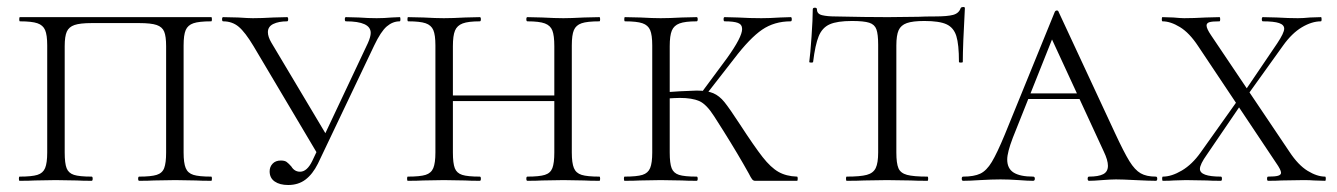

<svg xmlns="http://www.w3.org/2000/svg" viewBox="-20 -517 3823 549"><path d="M36 -12Q71 -12 87 -17Q103 -22 109 -36.5Q115 -51 115 -81V-387Q115 -417 109 -431Q103 -445 87 -450.5Q71 -456 37 -456Q35 -456 35 -462Q35 -468 37 -468H584Q586 -468 586 -462Q586 -456 584 -456Q549 -456 533 -450.5Q517 -445 511 -431Q505 -417 505 -387V-81Q505 -51 511 -36.5Q517 -22 533 -17Q549 -12 584 -12Q586 -12 586 -6Q586 0 584 0Q556 0 540 -1L481 -2L420 -1Q405 0 378 0Q375 0 375 -6Q375 -12 378 -12Q412 -12 428 -17Q444 -22 449.5 -36.5Q455 -51 455 -81V-385Q455 -413 449.5 -426.5Q444 -440 428 -445.5Q412 -451 378 -451H242Q209 -451 193 -445.5Q177 -440 171 -426.5Q165 -413 165 -385V-81Q165 -50 170.5 -36Q176 -22 191.5 -17Q207 -12 242 -12Q245 -12 245 -6Q245 0 242 0Q215 0 200 -1L139 -2L80 -1Q64 0 36 0Q34 0 34 -6Q34 -12 36 -12Z M618 -456Q615 -456 615 -462Q615 -468 618 -468L661 -467Q691 -465 703 -465Q728 -465 762 -467L801 -468Q804 -468 804 -462Q804 -456 801 -456Q777 -456 761.5 -448.5Q746 -441 746 -425Q746 -412 756 -395L917 -125L889 -75L705 -385Q681 -425 662.5 -440.5Q644 -456 618 -456ZM1040 -423Q1040 -456 969 -456Q966 -456 966 -462Q966 -468 969 -468L1006 -467Q1034 -465 1057 -465Q1078 -465 1100 -467L1123 -468Q1125 -468 1125 -462Q1125 -456 1123 -456Q1103 -456 1086 -441.5Q1069 -427 1050 -387L889 -49Q874 -19 853.5 -3.5Q833 12 804 12Q780 12 765.5 2Q751 -8 751 -27Q751 -40 759.5 -49Q768 -58 783 -58Q794 -58 799.5 -54Q805 -50 813 -41Q822 -26 838 -26Q858 -26 873 -57L1032 -394Q1040 -412 1040 -423Z M1488 -456Q1485 -456 1485 -462Q1485 -468 1488 -468L1530 -467Q1568 -465 1591 -465Q1612 -465 1650 -467L1694 -468Q1696 -468 1696 -462Q1696 -456 1694 -456Q1659 -456 1643 -450.5Q1627 -445 1621 -431Q1615 -417 1615 -387V-81Q1615 -51 1621 -36.5Q1627 -22 1643 -17Q1659 -12 1694 -12Q1696 -12 1696 -6Q1696 0 1694 0Q1666 0 1650 -1L1591 -2L1530 -1Q1515 0 1488 0Q1485 0 1485 -6Q1485 -12 1488 -12Q1522 -12 1538 -17Q1554 -22 1559.5 -36.5Q1565 -51 1565 -81V-385Q1565 -415 1559.5 -429.5Q1554 -444 1538 -450Q1522 -456 1488 -456ZM1247 -244H1586V-228H1247ZM1147 -456Q1145 -456 1145 -462Q1145 -468 1147 -468L1191 -467Q1227 -465 1249 -465Q1274 -465 1310 -467L1352 -468Q1355 -468 1355 -462Q1355 -456 1352 -456Q1319 -456 1303 -450Q1287 -444 1281 -429.5Q1275 -415 1275 -385V-81Q1275 -50 1280.5 -36Q1286 -22 1301.5 -17Q1317 -12 1352 -12Q1355 -12 1355 -6Q1355 0 1352 0Q1325 0 1310 -1L1249 -2L1190 -1Q1174 0 1146 0Q1144 0 1144 -6Q1144 -12 1146 -12Q1181 -12 1197 -17Q1213 -22 1219 -36.5Q1225 -51 1225 -81V-387Q1225 -417 1219 -431Q1213 -445 1197 -450.5Q1181 -456 1147 -456Z M2121 -21Q2091 -75 2049 -142Q2044 -150 2022 -184.5Q2000 -219 1979.5 -228Q1959 -237 1924 -237Q1914 -237 1880 -235L1879 -253L1924 -256Q1962 -258 1972 -258Q2002 -258 2019.5 -250.5Q2037 -243 2051.5 -225Q2066 -207 2096 -161Q2137 -98 2160.5 -68Q2184 -38 2206 -25.5Q2228 -13 2259 -12Q2261 -12 2261 -6Q2261 0 2259 0H2139Q2134 0 2130.5 -4.5Q2127 -9 2121 -21ZM1766 -12Q1801 -12 1817 -17Q1833 -22 1839 -36.5Q1845 -51 1845 -81V-387Q1845 -417 1839 -431Q1833 -445 1817 -450.5Q1801 -456 1767 -456Q1765 -456 1765 -462Q1765 -468 1767 -468L1811 -467Q1847 -465 1869 -465Q1894 -465 1930 -467L1972 -468Q1975 -468 1975 -462Q1975 -456 1972 -456Q1939 -456 1923 -450Q1907 -444 1901 -429.5Q1895 -415 1895 -385V-81Q1895 -50 1900.5 -36Q1906 -22 1921.5 -17Q1937 -12 1972 -12Q1975 -12 1975 -6Q1975 0 1972 0Q1945 0 1930 -1L1869 -2L1810 -1Q1794 0 1766 0Q1764 0 1764 -6Q1764 -12 1766 -12ZM1979 -243 2059 -351Q2102 -411 2102 -434Q2102 -447 2090 -451.5Q2078 -456 2052 -456Q2049 -456 2049 -462Q2049 -468 2052 -468L2090 -467Q2124 -465 2157 -465Q2181 -465 2211 -467L2241 -468Q2244 -468 2244 -462Q2244 -456 2241 -456Q2194 -456 2159 -432Q2124 -408 2079 -349L1991 -236Z M2305 -340Q2305 -338 2299.5 -338Q2294 -338 2294 -340Q2297 -362 2300.5 -412.5Q2304 -463 2304 -490Q2304 -495 2310 -495Q2316 -495 2316 -490Q2316 -477 2331 -473.5Q2346 -470 2368 -470Q2456 -468 2519 -468L2606 -469Q2624 -470 2653 -470Q2689 -470 2705.5 -474.5Q2722 -479 2727 -494Q2729 -497 2734 -497Q2739 -497 2739 -494Q2733 -386 2733 -340Q2733 -338 2727.5 -338Q2722 -338 2722 -340Q2722 -390 2714.5 -414Q2707 -438 2686.5 -447.5Q2666 -457 2623 -457Q2590 -457 2573 -451Q2556 -445 2549.5 -430.5Q2543 -416 2543 -387V-81Q2543 -50 2549 -36Q2555 -22 2573.5 -17Q2592 -12 2632 -12Q2634 -12 2634 -6Q2634 0 2632 0Q2601 0 2584 -1L2516 -2L2451 -1Q2433 0 2401 0Q2399 0 2399 -6Q2399 -12 2401 -12Q2440 -12 2458.5 -17Q2477 -22 2484 -36.5Q2491 -51 2491 -81V-389Q2491 -419 2486 -433Q2481 -447 2465.5 -452Q2450 -457 2416 -457Q2374 -457 2352.5 -447.5Q2331 -438 2321 -413.5Q2311 -389 2305 -340Z M2920 -250H3102L3109 -234H2904ZM3285 0Q3267 0 3227 -2Q3189 -4 3171 -4Q3157 -4 3131 -2Q3107 0 3094 0Q3090 0 3090 -6Q3090 -12 3094 -12Q3121 -12 3134.5 -19Q3148 -26 3148 -43Q3148 -59 3136 -84L2978 -426L3000 -434L2876 -123Q2860 -81 2860 -61Q2860 -35 2878.5 -23.5Q2897 -12 2934 -12Q2939 -12 2939 -6Q2939 0 2934 0Q2919 0 2893 -2Q2865 -4 2841 -4Q2816 -4 2782 -2Q2752 0 2734 0Q2730 0 2730 -6Q2730 -12 2734 -12Q2765 -12 2783 -20.5Q2801 -29 2816 -54Q2831 -79 2853 -132L2996 -483Q2998 -487 3002 -487Q3006 -487 3007 -483L3168 -137Q3194 -81 3209.5 -56Q3225 -31 3241.5 -21.5Q3258 -12 3285 -12Q3289 -12 3289 -6Q3289 0 3285 0Z M3411 -34Q3411 -12 3471 -12Q3474 -12 3474 -6Q3474 0 3471 0Q3444 0 3431 -1L3371 -2L3336 -1Q3326 0 3305 0Q3303 0 3303 -6Q3303 -12 3305 -12Q3330 -12 3359.5 -29.5Q3389 -47 3413 -81L3526 -240L3538 -232L3431 -75Q3411 -47 3411 -34ZM3652 -435Q3652 -446 3637.5 -451Q3623 -456 3591 -456Q3588 -456 3588 -462Q3588 -468 3591 -468L3631 -467Q3665 -465 3691 -465Q3706 -465 3726 -467L3757 -468Q3759 -468 3759 -462Q3759 -456 3757 -456Q3731 -456 3702.5 -439Q3674 -422 3649 -387L3540 -235L3531 -244L3632 -393Q3652 -423 3652 -435ZM3769 0 3737 -1Q3727 -2 3707 -2L3644 -1Q3630 0 3606 0Q3603 0 3603 -6Q3603 -12 3606 -12Q3626 -12 3634.5 -14.5Q3643 -17 3643 -23Q3643 -31 3629 -51L3406 -385Q3381 -423 3354 -439.5Q3327 -456 3304 -456Q3302 -456 3302 -462Q3302 -468 3304 -468L3335 -467Q3357 -465 3366 -465Q3392 -465 3428 -467L3467 -468Q3469 -468 3469 -462Q3469 -456 3467 -456Q3446 -456 3438 -453.5Q3430 -451 3430 -444Q3430 -435 3443 -416L3667 -83Q3692 -45 3719 -28.5Q3746 -12 3769 -12Q3771 -12 3771 -6Q3771 0 3769 0Z"/></svg>

Font: Cormorant Unicase Light
Style: Regular
Weight: 300
Designer: Christian Thalmann (Catharsis Fonts)
Foundry: Catharsis Fonts
Version: Version 4.000